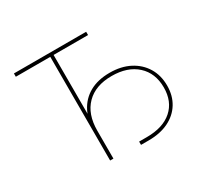

<svg xmlns="http://www.w3.org/2000/svg" viewBox="-154 -924 1179 1131"><g transform="rotate(-30 436.0 -358.5)"><path d="M62.5 -705.1V-727.5H553.7V-705.1H319.3V0H296.9V-705.1ZM500.5 11.2V-11.2H552.7Q663.6 -11.2 724.9 -65.4Q786.1 -119.6 786.1 -214.8Q786.1 -312.5 723.4 -369.6Q660.6 -426.8 552.7 -426.8Q442.4 -426.8 380.9 -364.5Q319.3 -302.2 319.3 -189.9H299.8Q299.8 -269.5 329.3 -327.6Q358.9 -385.7 415.3 -417.5Q471.7 -449.2 552.7 -449.2Q628.9 -449.2 686.5 -419.7Q744.1 -390.1 776.4 -337.4Q808.6 -284.7 808.6 -214.8Q808.6 -146.5 777.3 -95.7Q746.1 -44.9 688.7 -16.8Q631.3 11.2 552.7 11.2Z"/></g></svg>

Font: Inter Thin
Style: Regular
Weight: 250
Designer: Rasmus Andersson
Foundry: rsms
Version: Version 4.001;git-66647c0bb